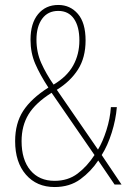

<svg xmlns="http://www.w3.org/2000/svg" viewBox="-20 -744 520 774"><path d="M215 -724Q263 -724 294 -688Q325 -652 325 -581Q325 -512 294.5 -464Q264 -416 209 -382L375 -141Q394 -172 409 -219Q424 -266 427 -312H451Q447 -262 430.5 -209.5Q414 -157 390 -119L470 0H442L376 -97Q347 -53 304 -21.5Q261 10 200 10Q128 10 84.5 -40Q41 -90 41 -175Q41 -247 73.5 -297Q106 -347 175 -391Q141 -443 122 -487Q103 -531 103 -584Q103 -650 133.5 -687Q164 -724 215 -724ZM215 -700Q173 -700 150 -668.5Q127 -637 127 -584Q127 -533 146.5 -489.5Q166 -446 196 -403Q250 -435 275 -480Q300 -525 300 -581Q300 -637 278 -668.5Q256 -700 215 -700ZM188 -370Q123 -329 95 -283Q67 -237 67 -175Q67 -100 102.5 -57.5Q138 -15 200 -15Q254 -15 292.5 -44Q331 -73 361 -119Z"/></svg>

Font: Noto Sans Tamil Condensed Thin
Style: Regular
Weight: 100
Width: 3
Designer: Jelle Bosma - Monotype Design Team
Foundry: Monotype Imaging Inc.
Version: Version 2.004; ttfautohint (v1.8.4.7-5d5b)